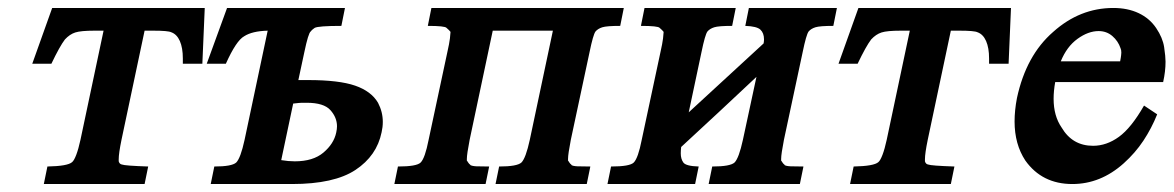

<svg xmlns="http://www.w3.org/2000/svg" viewBox="-20 -462 2946 482"><path d="M111 -442H494L488 -302H439Q439 -309 439 -315Q439 -342 431.5 -359Q424 -376 410 -381Q402 -385 365 -385H343L285 -111Q278 -77 278 -62Q278 -59 278 -57Q280 -50 286 -49Q293 -46 352 -44L343 0H90L99 -44Q150 -45 161 -55Q166 -59 171.5 -73.5Q177 -88 182 -111L240 -385H217Q183 -385 169 -380.5Q155 -376 143 -363Q130 -346 109 -302H61Z M550 -442H846L837 -397Q779 -397 770 -392Q769 -391 766 -389Q763 -387 760 -383Q754 -379 744 -331L729 -261H754Q831 -261 871.5 -247Q912 -233 929 -204Q941 -181 941 -156Q941 -143 938 -130Q926 -71 872.5 -35.5Q819 0 713 0H509L518 -44Q562 -44 573 -54Q584 -65 594 -111L652 -385Q613 -384 593 -371Q573 -360 547 -302H499ZM686 -60Q704 -57 720 -57Q766 -57 792 -79Q818 -101 824 -129Q826 -138 826 -145Q826 -167 809.5 -185.5Q793 -204 750 -204Q742 -204 737.5 -204Q733 -204 716 -202Z M1368 -385H1217L1159 -111Q1152 -75 1152 -63Q1152 -60 1152 -59L1151 -60Q1153 -58 1155 -54.5Q1157 -51 1161 -48H1160Q1165 -45 1176 -44.5Q1187 -44 1208 -44L1199 0H970L979 -44Q1026 -44 1036 -54Q1047 -65 1056 -111L1103 -331Q1108 -353 1109.5 -365.5Q1111 -378 1111 -382Q1108 -386 1101 -392Q1097 -397 1054 -397L1063 -442H1546L1537 -397Q1503 -397 1492 -393.5Q1481 -390 1475 -383Q1469 -375 1460 -331L1413 -111Q1406 -75 1406 -63Q1406 -60 1406 -59L1405 -60Q1407 -58 1409 -54.5Q1411 -51 1415 -48H1414Q1418 -45 1429.5 -44.5Q1441 -44 1462 -44L1453 0H1224L1233 -44Q1278 -44 1289 -54Q1300 -65 1310 -111Z M1709 -180 1897 -353Q1898 -359 1898 -363Q1898 -379 1889 -387.5Q1880 -396 1851 -397L1860 -442H2081L2072 -397Q2038 -397 2027 -393.5Q2016 -390 2010 -383Q2004 -375 1995 -331L1948 -111Q1941 -75 1941 -63Q1941 -60 1941 -59L1940 -60Q1942 -58 1944 -54.5Q1946 -51 1950 -48H1949Q1953 -45 1964.5 -44.5Q1976 -44 1997 -44L1988 0H1759L1768 -44Q1813 -44 1824 -54Q1835 -65 1845 -111L1879 -269Q1831 -224 1785 -181Q1739 -138 1690 -93Q1689 -84 1689 -77Q1689 -63 1695.5 -54Q1702 -45 1734 -44L1725 0H1505L1514 -44Q1561 -44 1571 -54Q1582 -65 1591 -111L1638 -331Q1643 -353 1644.5 -365.5Q1646 -378 1646 -382Q1643 -386 1636 -392Q1632 -397 1589 -397L1598 -442H1827L1818 -397Q1784 -397 1773 -393.5Q1762 -390 1756 -383Q1750 -375 1741 -331Z M2135 -442H2518L2512 -302H2463Q2463 -309 2463 -315Q2463 -342 2455.5 -359Q2448 -376 2434 -381Q2426 -385 2389 -385H2367L2309 -111Q2302 -77 2302 -62Q2302 -59 2302 -57Q2304 -50 2310 -49Q2317 -46 2376 -44L2367 0H2114L2123 -44Q2174 -45 2185 -55Q2190 -59 2195.5 -73.5Q2201 -88 2206 -111L2264 -385H2241Q2207 -385 2193 -380.5Q2179 -376 2167 -363Q2154 -346 2133 -302H2085Z M2629 -256Q2625 -234 2625 -214Q2625 -171 2645 -142Q2672 -96 2724 -96Q2758 -96 2789 -118.5Q2820 -141 2852 -197L2885 -175Q2871 -140 2850.5 -109Q2830 -78 2801 -52Q2743 0 2672 0Q2596 0 2554 -59Q2527 -100 2527 -157Q2527 -185 2533 -216Q2556 -323 2624 -382Q2691 -442 2775 -442Q2811 -442 2838.5 -429Q2866 -416 2882.5 -391.5Q2899 -367 2902.5 -343.5Q2906 -320 2906 -307Q2906 -283 2900 -256ZM2792 -308Q2794 -318 2794.5 -323.5Q2795 -329 2795 -330Q2795 -337 2793 -341Q2787 -359 2772.5 -371.5Q2758 -384 2738 -384Q2712 -384 2685 -364.5Q2658 -345 2643 -308Z"/></svg>

Font: New Athena Unicode
Style: Bold Italic
Weight: 700
Designer: J. Rusten 1997; rev. by R. Hancock 2001, 2002, rev. by D. Mastronarde 2002-2021
Foundry: Society for Classical Studies (formerly American Philological Association)
Version: Version 5.008